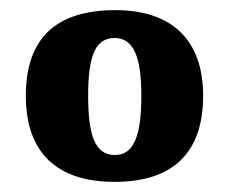

<svg xmlns="http://www.w3.org/2000/svg" viewBox="-20 -739 451 379"><path d="M206 -380C320 -380 381 -436 381 -550C381 -664 315 -719 208 -719C91 -719 31 -664 31 -550C31 -436 94 -380 206 -380ZM207 -433C167 -433 154 -473 154 -550C154 -626 167 -664 206 -664C244 -664 259 -626 259 -550C259 -473 245 -433 207 -433Z"/></svg>

Font: Noto Serif Georgian Condensed Black
Style: Regular
Weight: 900
Width: 3
Designer: Monotype Design Team, Akaki Razmadze
Foundry: Google LLC
Version: Version 2.003